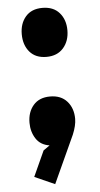

<svg xmlns="http://www.w3.org/2000/svg" viewBox="-57 -666 467 894"><g transform="rotate(-5 176.5 -219.5)"><path d="M283.2 -103Q283.2 -72.3 266.1 -30.8L164.1 191.9L69.8 149.9L124 30.8L153.8 9.8Q111.3 3.4 90.6 -28.8Q69.8 -61 69.8 -103Q69.8 -152.8 97.4 -184.8Q125 -216.8 175.8 -216.8Q226.6 -216.8 254.9 -184.8Q283.2 -152.8 283.2 -103ZM283.2 -517.1Q283.2 -466.8 254.6 -434.3Q226.1 -401.9 175.8 -401.9Q125 -401.9 97.4 -434.1Q69.8 -466.3 69.8 -517.1Q69.8 -566.9 97.4 -598.9Q125 -630.9 175.8 -630.9Q227.1 -630.9 255.1 -598.9Q283.2 -566.9 283.2 -517.1Z"/></g></svg>

Font: Sinkin Sans 900 X Black
Style: Regular
Weight: 950
Designer: Keith Bates
Foundry: K-Type
Version: Sinkin Sans (version 1.0)  by Keith Bates   •   © 2014   www